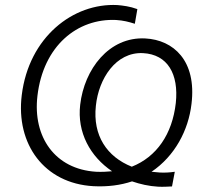

<svg xmlns="http://www.w3.org/2000/svg" viewBox="-20 -731 815 759"><path d="M349 5C406 8 457 1 502 -14C534 -3 569 5 605 7C624 8 642 7 660 6L671 -52C651 -49 631 -48 612 -49L579 -52C671 -114 725 -216 737 -320C758 -492 665 -573 555 -579C411 -587 313 -457 297 -317C284 -207 337 -112 423 -54C403 -52 382 -51 360 -52C197 -62 109 -190 128 -352C151 -550 286 -659 439 -652C468 -650 488 -645 513 -637L523 -695C493 -706 466 -709 444 -711C269 -720 94 -584 66 -355C42 -161 155 -6 349 5ZM359 -313C370 -420 438 -526 545 -521C643 -516 687 -438 675 -324C661 -200 599 -111 501 -72C403 -111 346 -195 359 -313Z"/></svg>

Font: Fixel Display 20240404 Light
Style: Italic
Weight: 300
Italic angle: -10°
Designer: AlfaBravo + MacPaw
Foundry: Kyrylo Tkachov, Marchela Mozhyna, Serhii Makarenko, Maria Weinstein, Zakhar Kryvoshyya
Version: Version 1.211;Glyphs 3.2 (3225)